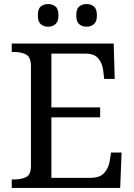

<svg xmlns="http://www.w3.org/2000/svg" viewBox="-20 -929 663 949"><path d="M38 0V-42H51Q84 -42 108.5 -53.5Q133 -65 133 -109V-600Q133 -647 109 -659.5Q85 -672 51 -672H38V-714H542L547 -539H495L490 -582Q486 -615 466.5 -639.5Q447 -664 402 -664H234V-398H475V-349H234V-50H427Q474 -50 495.5 -74.5Q517 -99 522 -132L529 -175H581L574 0ZM408 -797Q386 -797 371.5 -809.5Q357 -822 357 -853Q357 -885 371.5 -897Q386 -909 408 -909Q429 -909 444 -897Q459 -885 459 -853Q459 -822 444 -809.5Q429 -797 408 -797ZM218 -797Q196 -797 181.5 -809.5Q167 -822 167 -853Q167 -885 181.5 -897Q196 -909 218 -909Q239 -909 254 -897Q269 -885 269 -853Q269 -822 254 -809.5Q239 -797 218 -797Z"/></svg>

Font: Noto Serif Dives Akuru
Style: Regular
Weight: 400
Designer: Fernando Caro
Foundry: Fernando Caro
Version: Version 2.000; ttfautohint (v1.8.4.7-5d5b)